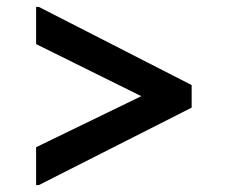

<svg xmlns="http://www.w3.org/2000/svg" viewBox="-20 -595 656 553"><path d="M92 -62H84V-171L387 -318L84 -468V-575H92L532 -350V-285Z"/></svg>

Font: Kufam SemiBold
Style: Regular
Weight: 600
Designer: Wael Morcos, Artur Schmal
Foundry: Original Type
Version: Version 1.300; ttfautohint (v1.8.3)